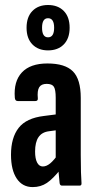

<svg xmlns="http://www.w3.org/2000/svg" viewBox="-20 -756 386 782"><path d="M232.5 0Q224.2 0 222.8 -10.2Q220.8 -26.6 218.8 -52.6Q216.8 -78.5 216.4 -97.9L206.9 -109.5V-358Q206.9 -390.4 199.6 -402.4Q192.2 -414.4 170.2 -414.4Q148.1 -414.4 139.6 -400.5Q131.1 -386.5 134.1 -355.4Q134.9 -344.5 124.2 -344.5H52.2Q41.4 -344.5 40.4 -357.7Q35 -424.4 69.1 -460.9Q103.3 -497.5 173.2 -497.5Q245.1 -497.5 277 -465.3Q308.9 -433.2 308.9 -357.3V-124.7Q308.9 -81.9 309.8 -54.9Q310.6 -27.9 311.9 -11.9Q313.3 0 304.6 0ZM113.1 6Q71.3 6 48.1 -28.8Q24.8 -63.6 24.8 -125.7Q24.8 -195.3 56 -235.2Q87.2 -275.2 159.1 -283.7L215.3 -290.9L214.9 -226.2L179.3 -221.4Q150.5 -217.8 136.7 -197.2Q122.9 -176.7 122.9 -138.9Q122.9 -109.8 131.2 -93.9Q139.4 -78 154.5 -78Q169.1 -78 184.3 -90.4Q199.5 -102.7 221.2 -133.5L228.5 -68.8Q196.2 -27.9 171.1 -11Q145.9 6 113.1 6ZM175.6 -550.8Q135.7 -550.8 112 -575.1Q88.2 -599.5 88.2 -642.9Q88.2 -687 112 -711.3Q135.7 -735.6 175.6 -735.6Q216 -735.6 239.8 -711.3Q263.6 -687 263.6 -642.9Q263.6 -599.5 239.8 -575.1Q216 -550.8 175.6 -550.8ZM175.6 -604Q200.5 -604 200.5 -642.9Q200.5 -681.8 175.6 -681.8Q151.3 -681.8 151.3 -642.9Q151.3 -604 175.6 -604Z"/></svg>

Font: Sofia Sans Extra Condensed
Style: Regular
Weight: 400
Designer: Botio Nikoltchev, Ani Petrova
Foundry: lettersoup
Version: Version 4.101